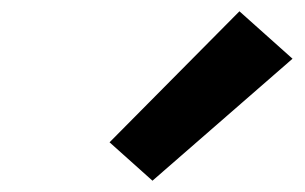

<svg xmlns="http://www.w3.org/2000/svg" viewBox="-20 -844 540 340"><path d="M250 -524 174 -592 404 -824 498 -740Z"/></svg>

Font: Iosevka Term Curly Extrabold
Style: Italic
Weight: 800
Italic angle: -9°
Designer: Belleve Invis
Foundry: Belleve Invis
Version: Version 32.3.0